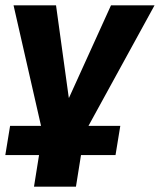

<svg xmlns="http://www.w3.org/2000/svg" viewBox="-22 -523 602 723"><path d="M106 180 125 61H-2L16 -49H165L138 -25L29 -503H189L237 -155H238L396 -503H560L298 -25L280 -49H431L413 61H283L264 180Z"/></svg>

Font: Nunito Sans 7pt SemiCondensed ExtraBold
Style: Italic
Weight: 800
Width: 4
Italic angle: -9°
Designer: Vernon Adams
Foundry: Vernon Adams
Version: Version 3.101;gftools[0.9.27]